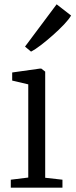

<svg xmlns="http://www.w3.org/2000/svg" viewBox="-20 -870 350 890"><path d="M30 0V-37L111 -47V-479L36.5 -496.5V-534L164.5 -552H171.5L189.5 -538V-46L269.5 -37V0ZM123.5 -631 96 -654 242.5 -850 309.5 -798Q299.5 -780.5 276.5 -756.2Q253.5 -732 225 -706.8Q196.5 -681.5 169.8 -661Q143 -640.5 124.5 -631Z"/></svg>

Font: Merriweather 48pt Light
Style: Regular
Weight: 300
Version: Version 2.100